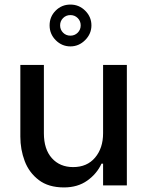

<svg xmlns="http://www.w3.org/2000/svg" viewBox="-20 -811 638 840"><path d="M535 0H431V-95H424Q404 -51 362 -21Q320 9 260 9Q192 9 149.5 -23.5Q107 -56 88 -106.5Q69 -157 69 -213V-527H172V-228Q172 -158 207 -119Q242 -80 300 -80Q361 -80 396 -121.5Q431 -163 431 -228V-527H535ZM197 -700Q197 -738 223.5 -764.5Q250 -791 288 -791Q326 -791 353 -764Q380 -737 380 -700Q380 -663 352.5 -635.5Q325 -608 288 -608Q251 -608 224 -635Q197 -662 197 -700ZM333 -700Q333 -719 320 -732Q307 -745 288 -745Q269 -745 256 -732Q243 -719 243 -700Q243 -681 256 -668Q269 -655 288 -655Q307 -655 320 -668Q333 -681 333 -700Z"/></svg>

Font: Be Vietnam Medium
Style: Regular
Weight: 500
Designer: Gabriel Lam
Foundry: TypeRant
Version: Version 4.000